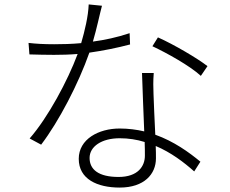

<svg xmlns="http://www.w3.org/2000/svg" viewBox="-20 -810 1040 868"><path d="M566 -660C509 -641 453 -629 400 -622C417 -679 431 -747 441 -784L381 -790C379 -736 363 -670 347 -615C304 -611 263 -610 225 -610C178 -610 143 -612 109 -616L113 -564C147 -563 189 -562 224 -562C259 -562 295 -563 331 -566C286 -445 197 -279 114 -184L166 -156C246 -261 335 -432 384 -572C448 -581 511 -594 568 -609ZM635 -106C635 -59 604 -10 516 -10C425 -10 385 -44 385 -96C385 -148 440 -185 521 -185C561 -185 599 -179 634 -168C635 -145 635 -123 635 -106ZM622 -480C624 -405 629 -301 632 -216C598 -224 560 -229 521 -229C426 -229 336 -181 336 -92C336 0 420 38 521 38C632 38 685 -23 685 -94C685 -110 685 -129 684 -150C753 -121 812 -76 858 -35L886 -79C834 -122 766 -171 682 -201C679 -269 675 -343 674 -385C673 -417 672 -439 675 -480ZM669 -601C733 -571 838 -513 888 -467L918 -511C873 -546 766 -609 694 -641Z"/></svg>

Font: Genne Gothic Light
Style: Regular
Weight: 300
Designer: Ryoko NISHIZUKA (kana & ideographs); Paul D. Hunt (Latin, Greek & Cyrillic); Wenlong ZHANG (bopomofo); Sandoll Communica
Foundry: Adobe Systems Incorporated
Version: Version 1.004;PS 1.004;hotconv 16.6.51;makeotf.lib2.5.65220